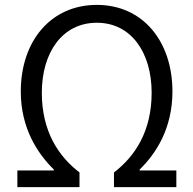

<svg xmlns="http://www.w3.org/2000/svg" viewBox="-20 -765 791 785"><path d="M51 0H305V-60C220 -125 151 -227 151 -386C151 -549 234 -672 376 -672C517 -672 600 -549 600 -386C600 -227 531 -125 446 -60V0H701V-68H551V-72C617 -136 685 -239 685 -391C685 -596 564 -745 376 -745C187 -745 65 -596 65 -391C65 -239 135 -136 200 -72V-68H51Z"/></svg>

Font: Genne Gothic Normal
Style: Regular
Weight: 350
Designer: Ryoko NISHIZUKA (kana & ideographs); Paul D. Hunt (Latin, Greek & Cyrillic); Wenlong ZHANG (bopomofo); Sandoll Communica
Foundry: Adobe Systems Incorporated
Version: Version 1.004;PS 1.004;hotconv 16.6.51;makeotf.lib2.5.65220